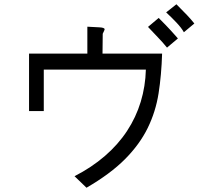

<svg xmlns="http://www.w3.org/2000/svg" viewBox="-20 -753 1040 899"><path d="M460 -502H739Q736 -402 722.5 -316Q709 -230 671.5 -153.5Q634 -77 565.5 -8Q497 61 385 126L329 72Q409 31 471 -22.5Q533 -76 575 -140Q617 -204 639 -276.5Q661 -349 663 -427H185V-233H116V-502H389V-628Q421 -626 445 -625Q469 -624 470 -616Q470 -614 468 -610Q466 -606 461 -595ZM673 -627 723 -669Q743 -649 756.5 -635Q770 -621 780 -610Q790 -599 797.5 -590.5Q805 -582 813 -573L762 -530Q741 -556 718.5 -579Q696 -602 673 -627ZM758 -695 806 -733Q838 -701 856 -682Q874 -663 890 -643L841 -602Q830 -622 807 -646.5Q784 -671 758 -695Z"/></svg>

Font: D2Coding
Style: Regular
Weight: 400
Monospace: yes
Designer: Yong-Rak Park; Jeong-Hwan Yoon; Sang-Min Lee;
Foundry: NHN Corporation
Version: Version 1.3.2; Build 20180524